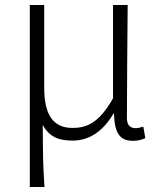

<svg xmlns="http://www.w3.org/2000/svg" viewBox="-20 -554 647 773"><path d="M100 199H159C153 111 153 66 152 -51C181 1 221 12 273 12C336 12 393 -22 437 -97H439C441 -20 461 13 515 13C537 13 553 8 565 2L557 -44C543 -40 535 -38 525 -38C505 -38 491 -50 491 -78C491 -225 493 -379 494 -534H435V-158C376 -54 325 -39 271 -39C191 -39 158 -97 158 -200V-534H100Z"/></svg>

Font: Noto Sans CJK SC Light
Style: Regular
Weight: 300
Designer: Ryoko NISHIZUKA 西塚涼子 (kana, bopomofo & ideographs); Paul D. Hunt (Latin, Greek & Cyrillic); Sandoll Communications 산돌커뮤니
Foundry: Adobe
Version: Version 2.004;hotconv 1.0.118;makeotfexe 2.5.65603